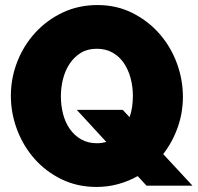

<svg xmlns="http://www.w3.org/2000/svg" viewBox="-20 -735 782 760"><path d="M525 -38Q490 -18 448.5 -6.5Q407 5 362 5Q286 5 223.5 -25.5Q161 -56 116.5 -106.5Q72 -157 47.5 -222Q23 -287 23 -356Q23 -426 48.5 -491Q74 -556 120 -606Q166 -656 228.5 -685.5Q291 -715 366 -715Q442 -715 504.5 -683.5Q567 -652 611.5 -601Q656 -550 680 -485Q704 -420 704 -352Q704 -289 683.5 -231Q663 -173 626 -125L742 0H560ZM364 -168Q381 -168 401 -173L284 -300H466L493 -271Q500 -291 503 -312.5Q506 -334 506 -356Q506 -392 497 -425.5Q488 -459 470.5 -485Q453 -511 426 -526.5Q399 -542 363 -542Q326 -542 299.5 -525.5Q273 -509 255.5 -482.5Q238 -456 229.5 -422.5Q221 -389 221 -354Q221 -318 229.5 -284.5Q238 -251 256 -225Q274 -199 301 -183.5Q328 -168 364 -168Z"/></svg>

Font: Raleway
Style: Heavy
Weight: 900
Designer: Matt McInerney, Pablo Impallari, Rodrigo Fuenzalida
Foundry: Matt McInerney, Pablo Impallari, Rodrigo Fuenzalida
Version: Version 2.001; ttfautohint (v0.8) -G 200 -r 50